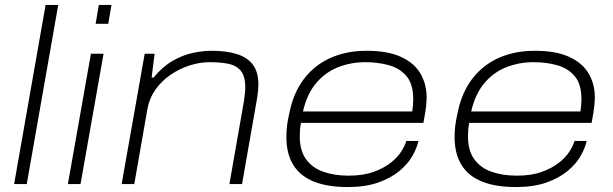

<svg xmlns="http://www.w3.org/2000/svg" viewBox="-20 -743 2476 775"><path d="M37 0 164 -723H215L88 0Z M366 -647 379 -723H430L417 -647ZM254 0 347 -526H398L305 0Z M471 0 564 -526H604L592 -430H600Q636 -474 677 -497.5Q718 -521 758.5 -529.5Q799 -538 834 -538Q895 -538 937 -524.5Q979 -511 1001 -481.5Q1023 -452 1023 -402Q1023 -390 1021.5 -376.5Q1020 -363 1018 -348L957 0H906L965 -337Q967 -352 968.5 -365.5Q970 -379 970 -390Q970 -437 951 -458.5Q932 -480 899.5 -486Q867 -492 826 -492Q787 -492 746 -479Q705 -466 669 -441.5Q633 -417 608 -382Q583 -347 575 -303L522 0Z M1383 12Q1302 12 1247 -10Q1192 -32 1164 -77Q1136 -122 1136 -189Q1136 -224 1141.5 -254.5Q1147 -285 1154 -313Q1174 -387 1217 -437Q1260 -487 1321.5 -512.5Q1383 -538 1460 -538Q1546 -538 1599.5 -513Q1653 -488 1677.5 -445.5Q1702 -403 1702 -350Q1702 -337 1700 -315.5Q1698 -294 1689 -247H1195Q1192 -232 1191 -219Q1190 -206 1190 -193Q1190 -135 1215.5 -100Q1241 -65 1285.5 -49.5Q1330 -34 1387 -34Q1446 -34 1487.5 -49Q1529 -64 1557 -86Q1585 -108 1600 -132Q1615 -156 1620 -174H1669Q1663 -146 1645 -114Q1627 -82 1593 -53.5Q1559 -25 1507.5 -6.5Q1456 12 1383 12ZM1203 -293H1644Q1646 -307 1647 -319Q1648 -331 1648 -342Q1648 -404 1620.5 -436Q1593 -468 1549 -480Q1505 -492 1455 -492Q1397 -492 1345.5 -472Q1294 -452 1256.5 -408Q1219 -364 1203 -293Z M2062 12Q1981 12 1926 -10Q1871 -32 1843 -77Q1815 -122 1815 -189Q1815 -224 1820.5 -254.5Q1826 -285 1833 -313Q1853 -387 1896 -437Q1939 -487 2000.5 -512.5Q2062 -538 2139 -538Q2225 -538 2278.5 -513Q2332 -488 2356.5 -445.5Q2381 -403 2381 -350Q2381 -337 2379 -315.5Q2377 -294 2368 -247H1874Q1871 -232 1870 -219Q1869 -206 1869 -193Q1869 -135 1894.5 -100Q1920 -65 1964.5 -49.5Q2009 -34 2066 -34Q2125 -34 2166.5 -49Q2208 -64 2236 -86Q2264 -108 2279 -132Q2294 -156 2299 -174H2348Q2342 -146 2324 -114Q2306 -82 2272 -53.5Q2238 -25 2186.5 -6.5Q2135 12 2062 12ZM1882 -293H2323Q2325 -307 2326 -319Q2327 -331 2327 -342Q2327 -404 2299.5 -436Q2272 -468 2228 -480Q2184 -492 2134 -492Q2076 -492 2024.5 -472Q1973 -452 1935.5 -408Q1898 -364 1882 -293Z"/></svg>

Font: Archivo Expanded Thin
Style: Italic
Weight: 250
Width: 7
Italic angle: -10°
Designer: Hector Gatti
Foundry: Omnibus-Type
Version: Version 2.001